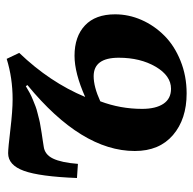

<svg xmlns="http://www.w3.org/2000/svg" viewBox="-22 -550 586 583"><g transform="rotate(-90 271.5 -259.0)"><path d="M268.1 -293.9Q340.8 -326.2 393.1 -326.2Q451.7 -326.2 485.4 -294.4Q519 -262.7 519 -203.1Q519 -161.6 502 -122.8Q484.9 -84 454.3 -53.5Q423.8 -22.9 377.9 -4.4Q332 14.2 278.8 14.2Q200.7 14.2 152.3 -27.3Q104 -68.8 104 -143.1Q104 -304.7 304.2 -469.2L300.8 -474.1Q290.5 -467.8 280.5 -462.4Q270.5 -457 259 -452.4Q247.6 -447.8 239.5 -444.6Q231.4 -441.4 218 -438.2Q204.6 -435.1 198.7 -433.3Q192.9 -431.6 177.5 -429.2Q162.1 -426.8 158.4 -426Q154.8 -425.3 137.5 -422.9Q120.1 -420.4 118.2 -419.9Q93.3 -417 81.1 -391.6Q68.8 -366.2 64.9 -315.9L22 -318.8Q26.4 -431.6 43.7 -479.7Q61 -527.8 97.2 -527.8Q112.3 -527.8 169.2 -521Q226.1 -514.2 261.2 -514.2Q325.7 -514.2 383.8 -532.2L401.9 -494.1Q313 -401.4 268.1 -293.9ZM254.9 -248Q231.9 -187 231.9 -121.1Q231.9 -79.6 247.3 -56.4Q262.7 -33.2 293 -33.2Q332.5 -33.2 359.9 -79.8Q387.2 -126.5 387.2 -191.9Q387.2 -268.1 331.1 -268.1Q298.8 -268.1 254.9 -248Z"/></g></svg>

Font: Literata SemiBold
Style: Italic
Weight: 650
Italic angle: -2.39999°
Designer: Latin by Veronika Burian and Jose Scaglione. Greek by Irene Vlachou. Cyrillic by Vera Evstafieva
Foundry: TypeTogether
Version: Version 3.021